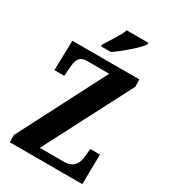

<svg xmlns="http://www.w3.org/2000/svg" viewBox="-221 -1041 1022 1150"><g transform="rotate(30 289.5 -465.5)"><path d="M223 -784V-771H291C348 -810 437 -886 458 -921V-931H308C292 -886 249 -827 223 -784ZM36 0H538L541 -206H474L470 -162C466 -111 451 -61 375 -61H209L521 -663V-714H57L52 -508H120L124 -562C128 -616 138 -653 192 -653H347L36 -50Z"/></g></svg>

Font: Noto Serif Georgian ExtraCondensed ExtraBold
Style: Regular
Weight: 800
Width: 2
Designer: Monotype Design Team, Akaki Razmadze
Foundry: Google LLC
Version: Version 2.003